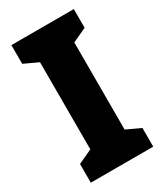

<svg xmlns="http://www.w3.org/2000/svg" viewBox="-180 -788 741 863"><g transform="rotate(-30 190.0 -357.0)"><path d="M352 0H28V-97L101 -131V-583L28 -617V-714H352V-617L279 -583V-131L352 -97Z"/></g></svg>

Font: Noto Sans Myanmar Condensed Black
Style: Regular
Weight: 900
Width: 3
Designer: Monotype Design Team
Foundry: Monotype Imaging Inc.
Version: Version 2.107; ttfautohint (v1.8.4.7-5d5b)